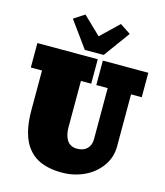

<svg xmlns="http://www.w3.org/2000/svg" viewBox="-150 -1176 1122 1303"><g transform="rotate(15 411.0 -524.0)"><path d="M725.1 -253.9Q725.1 -176.8 680.2 -114.5Q635.3 -52.2 563 -19Q490.7 14.2 407.2 14.2Q354 14.2 310.5 4.2Q267.1 -5.9 235.6 -23.4Q204.1 -41 180.2 -67.4Q156.2 -93.8 141.1 -123.5Q126 -153.3 116.5 -190.4Q106.9 -227.5 103.3 -264.2Q99.6 -300.8 99.6 -343.8V-620.1H21V-792H445.3V-620.1H373V-293Q373 -269 377.7 -248Q382.3 -227.1 392.3 -208.7Q402.3 -190.4 421.1 -179.7Q439.9 -168.9 465.3 -168.9Q510.3 -168.9 535.6 -193.8Q561 -218.8 561 -261.7V-620.1H481V-792H800.3V-620.1H725.1ZM344.2 -830.1 210.9 -1014.2 286.1 -1063.5 410.6 -943.8 535.2 -1063.5 610.4 -1014.2 476.6 -830.6Z"/></g></svg>

Font: Bevan
Style: Regular
Weight: 400
Foundry: vernon adams
Version: Version 1.000